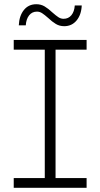

<svg xmlns="http://www.w3.org/2000/svg" viewBox="-20 -889 475 909"><path d="M243 -654V-46H390V0H45V-46H192V-654H45V-700H390V-654ZM208 -804Q191 -819 179.5 -826.5Q168 -834 155 -834Q132 -834 118 -816.5Q104 -799 102 -769H69Q71 -814 93 -841.5Q115 -869 152 -869Q174 -869 191.5 -858.5Q209 -848 228 -830Q245 -815 256.5 -807.5Q268 -800 281 -800Q304 -800 318 -817Q332 -834 334 -863H367Q365 -819 342.5 -792Q320 -765 284 -765Q262 -765 244.5 -775.5Q227 -786 208 -804Z"/></svg>

Font: Montserrat Alternates Light
Style: Regular
Weight: 300
Designer: Julieta Ulanovsky
Foundry: Julieta Ulanovsky
Version: Version 7.200